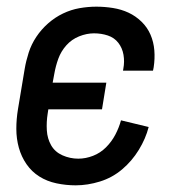

<svg xmlns="http://www.w3.org/2000/svg" viewBox="-20 -548 540 576"><path d="M207 8Q178 8 149.5 2Q121 -4 98 -18.5Q75 -33 59.5 -55.5Q44 -78 36.5 -105Q29 -132 29 -161.5Q29 -191 34 -221L54 -341Q58 -365 66 -390Q74 -415 89 -437.5Q104 -460 124.5 -478Q145 -496 169 -507.5Q193 -519 218.5 -523.5Q244 -528 269 -528Q294 -528 319 -524Q344 -520 365.5 -510Q387 -500 404.5 -483Q422 -466 431.5 -444Q441 -422 443 -397Q445 -372 441 -346L439 -336H349L350 -342Q354 -363 350.5 -383.5Q347 -404 335 -419.5Q323 -435 303.5 -441.5Q284 -448 262 -448Q240 -448 217.5 -439Q195 -430 179 -412Q163 -394 155 -372Q147 -350 143 -327L138 -300H299L286 -220H125L123 -207Q119 -182 120.5 -157Q122 -132 133.5 -112Q145 -92 167.5 -82Q190 -72 215 -72Q237 -72 259 -80.5Q281 -89 298 -106Q315 -123 326 -144Q337 -165 343 -187L426 -167Q417 -132 396.5 -98.5Q376 -65 346.5 -40Q317 -15 280 -3.5Q243 8 207 8Z"/></svg>

Font: Iosevka Term Curly Medium
Style: Italic
Weight: 500
Italic angle: -9°
Designer: Belleve Invis
Foundry: Belleve Invis
Version: Version 32.3.0